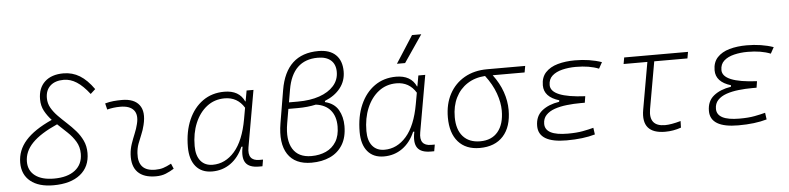

<svg xmlns="http://www.w3.org/2000/svg" viewBox="-47 -1045 5366 1305"><g transform="rotate(-5 2636.5 -392.5)"><path d="M272.5 9.8Q172.4 9.8 116.5 -35.6Q60.5 -81.1 60.5 -162.1Q60.5 -246.6 118.7 -312.7Q176.8 -378.9 299.3 -434.1Q271 -464.4 251.7 -499.8Q232.4 -535.2 232.4 -580.6Q232.4 -656.7 278.3 -699.5Q324.2 -742.2 405.8 -742.2Q466.3 -742.2 516.4 -711.7Q566.4 -681.2 611.8 -616.7L578.6 -586.4Q534.2 -644 491.7 -671.1Q449.2 -698.2 404.3 -698.2Q345.2 -698.2 312.3 -668.2Q279.3 -638.2 279.3 -584.5Q279.3 -547.9 296.9 -517.3Q314.5 -486.8 342 -458.7Q369.6 -430.7 400.6 -402.3Q431.6 -374 459.2 -342.5Q486.8 -311 504.4 -273.4Q522 -235.8 522 -189Q522 -95.2 456.1 -42.7Q390.1 9.8 272.5 9.8ZM333 -400.9Q216.3 -349.1 161.4 -292Q106.4 -234.9 106.4 -165.5Q106.4 -104 152.3 -69.6Q198.2 -35.2 280.3 -35.2Q372.6 -35.2 424.3 -75.4Q476.1 -115.7 476.1 -188Q476.1 -234.4 454.3 -270.8Q432.6 -307.1 399.4 -338.4Q366.2 -369.6 333 -400.9Z M1081.1 -66.9 1096.2 -31.2Q1069.3 -14.2 1039.8 -2.2Q1010.3 9.8 971.7 9.8Q889.2 9.8 848.6 -31.7Q808.1 -73.2 813 -153.3Q815.4 -189.9 827.1 -224.4Q838.9 -258.8 852.5 -291.5Q866.2 -324.2 873.5 -355Q889.6 -417.5 862.5 -450Q835.4 -482.4 770.5 -482.4Q724.1 -482.4 681.2 -471.2L670.9 -513.7Q699.7 -522 728.5 -524.7Q757.3 -527.3 786.1 -527.3Q869.1 -527.3 904.5 -480.7Q939.9 -434.1 918 -345.2Q909.7 -310.5 896.7 -280.5Q883.8 -250.5 873 -221.2Q862.3 -191.9 859.9 -157.7Q851.6 -35.2 971.2 -35.2Q1002 -35.2 1025.4 -42.5Q1048.8 -49.8 1081.1 -66.9Z M1623 -444.3 1636.2 -517.6H1683.1L1615.2 -131.8Q1598.6 -40 1681.6 -40H1706.5L1698.7 4.9H1675.3Q1608.4 4.9 1584.2 -30.3Q1560.1 -65.4 1575.7 -139.6H1567.4Q1536.6 -67.9 1481.7 -28.8Q1426.8 10.3 1356 10.3Q1283.7 10.3 1244.4 -36.9Q1205.1 -84 1205.1 -169.4Q1205.1 -275.4 1240 -354.7Q1274.9 -434.1 1337.4 -478.3Q1399.9 -522.5 1483.9 -522.5Q1585.4 -522.5 1620.6 -444.3ZM1482.4 -477.5Q1413.1 -477.5 1361.3 -437.5Q1309.6 -397.5 1280.5 -328.4Q1251.5 -259.3 1251.5 -171.9Q1251.5 -106 1281 -70.3Q1310.5 -34.7 1363.3 -34.7Q1449.2 -34.7 1512.7 -107.2Q1576.2 -179.7 1602.1 -325.7L1615.7 -401.9Q1569.8 -477.5 1482.4 -477.5Z M2033.7 9.8Q1921.4 9.8 1872.3 -64.9Q1823.2 -139.6 1846.2 -276.4L1883.8 -499.5Q1924.8 -742.2 2145.5 -742.2Q2222.7 -742.2 2263.7 -702.4Q2304.7 -662.6 2304.7 -589.4Q2304.7 -524.9 2266.6 -476.3Q2228.5 -427.7 2160.2 -400.4V-392.6Q2223.1 -377 2250.5 -329.6Q2277.8 -282.2 2277.8 -219.7Q2277.8 -142.6 2246.6 -91.6Q2215.3 -40.5 2160.4 -15.4Q2105.5 9.8 2033.7 9.8ZM2096.7 -380.9Q2039.6 -368.2 1972.7 -368.2H1908.2L1891.6 -271.5Q1872.1 -158.7 1910.2 -96.9Q1948.2 -35.2 2036.6 -35.2Q2092.3 -35.2 2136.2 -55.2Q2180.2 -75.2 2205.6 -116.5Q2231 -157.7 2231 -220.7Q2231 -289.6 2196.5 -330.8Q2162.1 -372.1 2096.7 -380.9ZM1916 -412.1H1977.1Q2061 -412.1 2124 -433.8Q2187 -455.6 2222.4 -495.6Q2257.8 -535.6 2257.8 -590.3Q2257.8 -641.6 2226.6 -669.4Q2195.3 -697.3 2137.2 -697.3Q1964.8 -697.3 1930.7 -498Z M2794.9 -444.3 2808.1 -517.6H2855L2787.1 -131.8Q2770.5 -40 2853.5 -40H2878.4L2870.6 4.9H2847.2Q2780.3 4.9 2756.1 -30.3Q2731.9 -65.4 2747.6 -139.6H2739.3Q2708.5 -67.9 2653.6 -28.8Q2598.6 10.3 2527.8 10.3Q2455.6 10.3 2416.3 -36.9Q2377 -84 2377 -169.4Q2377 -275.4 2411.9 -354.7Q2446.8 -434.1 2509.3 -478.3Q2571.8 -522.5 2655.8 -522.5Q2757.3 -522.5 2792.5 -444.3ZM2654.3 -477.5Q2585 -477.5 2533.2 -437.5Q2481.4 -397.5 2452.4 -328.4Q2423.3 -259.3 2423.3 -171.9Q2423.3 -106 2452.9 -70.3Q2482.4 -34.7 2535.2 -34.7Q2621.1 -34.7 2684.6 -107.2Q2748 -179.7 2773.9 -325.7L2787.6 -401.9Q2741.7 -477.5 2654.3 -477.5ZM2669.9 -609.4 2789.1 -794.9H2852.1L2725.6 -609.4Z M3181.2 9.8Q3086.9 9.8 3034.9 -49.3Q2982.9 -108.4 2982.9 -215.8Q2982.9 -307.1 3019.5 -375.2Q3056.2 -443.4 3122.6 -481.2Q3189 -519 3277.8 -519H3537.1L3529.3 -475.1H3311.5Q3356 -416 3377.4 -354Q3398.9 -292 3398.9 -230.5Q3398.9 -115.7 3342 -53Q3285.2 9.8 3181.2 9.8ZM3259.3 -474.6Q3189.9 -470.2 3138.2 -436.8Q3086.4 -403.3 3058.1 -346.2Q3029.8 -289.1 3029.8 -213.9Q3029.8 -128.4 3071.3 -81.8Q3112.8 -35.2 3188.5 -35.2Q3266.6 -35.2 3309.3 -86.4Q3352.1 -137.7 3352.1 -230.5Q3352.1 -285.6 3329.6 -348.9Q3307.1 -412.1 3259.3 -474.6Z M3773.9 9.8Q3582.5 9.8 3582.5 -105Q3582.5 -171.9 3627.7 -208.3Q3672.9 -244.6 3745.6 -255.9L3747.6 -266.1Q3645 -296.9 3645 -377Q3645 -431.6 3675.8 -464.6Q3706.5 -497.6 3759 -512.5Q3811.5 -527.3 3876.5 -527.3Q3977.5 -527.3 4059.1 -499L4035.6 -456.5Q3971.7 -482.4 3879.4 -482.4Q3829.6 -482.4 3786.6 -471.9Q3743.7 -461.4 3717.5 -438Q3691.4 -414.6 3691.4 -374.5Q3691.4 -289.6 3925.8 -278.3L3918.9 -234.4H3891.1Q3842.8 -234.4 3796.4 -229.2Q3750 -224.1 3712.6 -211.2Q3675.3 -198.2 3653.3 -174.8Q3631.3 -151.4 3631.3 -115.2Q3631.3 -35.2 3785.6 -35.2Q3846.2 -35.2 3887.7 -43Q3929.2 -50.8 3961.9 -59.6L3968.3 -13.7Q3888.2 9.8 3773.9 9.8Z M4446.8 9.8Q4281.7 9.8 4310.1 -152.3L4366.7 -473.6H4204.6L4212.4 -517.6H4647.9L4640.1 -473.6H4413.6L4356.9 -152.3Q4336.9 -35.2 4449.7 -35.2Q4490.7 -35.2 4556.6 -53.7L4555.2 -8.8Q4502 9.8 4446.8 9.8Z M4945.8 9.8Q4754.4 9.8 4754.4 -105Q4754.4 -171.9 4799.6 -208.3Q4844.7 -244.6 4917.5 -255.9L4919.4 -266.1Q4816.9 -296.9 4816.9 -377Q4816.9 -431.6 4847.7 -464.6Q4878.4 -497.6 4930.9 -512.5Q4983.4 -527.3 5048.3 -527.3Q5149.4 -527.3 5231 -499L5207.5 -456.5Q5143.6 -482.4 5051.3 -482.4Q5001.5 -482.4 4958.5 -471.9Q4915.5 -461.4 4889.4 -438Q4863.3 -414.6 4863.3 -374.5Q4863.3 -289.6 5097.7 -278.3L5090.8 -234.4H5063Q5014.6 -234.4 4968.3 -229.2Q4921.9 -224.1 4884.5 -211.2Q4847.2 -198.2 4825.2 -174.8Q4803.2 -151.4 4803.2 -115.2Q4803.2 -35.2 4957.5 -35.2Q5018.1 -35.2 5059.6 -43Q5101.1 -50.8 5133.8 -59.6L5140.1 -13.7Q5060.1 9.8 4945.8 9.8Z"/></g></svg>

Font: Cascadia Code NF ExtraLight
Style: Italic
Weight: 200
Italic angle: -10°
Monospace: yes
Designer: Aaron Bell
Foundry: Saja Typeworks
Version: Version 2404.023; ttfautohint (v1.8.4)